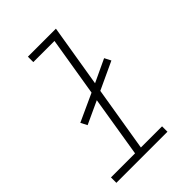

<svg xmlns="http://www.w3.org/2000/svg" viewBox="-215 -832 930 930"><g transform="rotate(-45 250.0 -367.5)"><path d="M22 0V-37H187L238 -350L121 -296L104 -329L246 -394L296 -698H151V-735H343L290 -414L407 -469L424 -436L282 -370L227 -37H372V0Z"/></g></svg>

Font: Iosevka Slab XLtObl
Style: Regular
Weight: 200
Italic angle: -9°
Monospace: yes
Designer: Belleve Invis
Foundry: Belleve Invis
Version: Version 11.1.1; ttfautohint (v1.8.3)